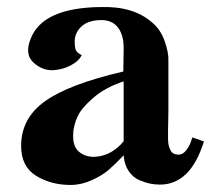

<svg xmlns="http://www.w3.org/2000/svg" viewBox="-20 -508 612 545"><path d="M559 -107Q521 16 434 16Q421 16 407.5 13.5Q394 11 376 3.5Q358 -4 345.5 -22Q333 -40 331 -67Q305 -40 287.5 -25Q270 -10 240.5 3.5Q211 17 180 17Q125 17 82.5 -9Q40 -35 40 -94Q40 -172 107.5 -220.5Q175 -269 330 -305L331 -366Q332 -407 315.5 -429Q299 -451 268 -451Q232 -451 212.5 -434Q193 -417 192 -392Q192 -377 194 -369.5Q196 -362 204 -356L212 -351Q203 -334 181 -322.5Q159 -311 134 -309Q103 -306 76 -329.5Q49 -353 67 -398Q101 -486 265 -488Q359 -491 412 -444Q436 -424 447.5 -391Q459 -358 458 -336V-313V-193Q458 -181 457.5 -164Q457 -147 457 -137Q457 -127 457 -114.5Q457 -102 459 -95Q461 -88 464 -81.5Q467 -75 473 -72Q479 -69 487 -69Q499 -69 508.5 -81.5Q518 -94 522 -106L526 -118Q528 -117 531.5 -116Q535 -115 542.5 -112.5Q550 -110 554 -108ZM331 -107V-277Q279 -260 245 -230.5Q211 -201 200.5 -178Q190 -155 188 -133V-131Q185 -93 204.5 -77Q224 -61 252 -63Q298 -67 331 -107Z"/></svg>

Font: GFS Artemisia
Style: Bold
Weight: 700
Designer: Designed by Takis Katsoulidis.
Foundry: Designed by Takis Katsoulidis.
Version: Version 1.0